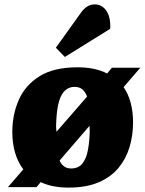

<svg xmlns="http://www.w3.org/2000/svg" viewBox="-20 -837 661 873"><path d="M16 14 86 -67Q61 -100 48.5 -143Q36 -186 36 -237Q36 -316 65.5 -383Q95 -450 160 -490.5Q225 -531 333 -531Q412 -531 467 -503L489 -529H618L542 -441Q585 -378 585 -280Q585 -223 569.5 -170Q554 -117 520 -75Q486 -33 429.5 -8.5Q373 16 292 16Q217 16 165 -9L146 14ZM237 -238 376 -398Q368 -419 354.5 -430.5Q341 -442 319 -442Q279 -442 258 -401Q237 -360 235 -263Q235 -251 237 -238ZM303 -71Q337 -71 355 -94Q373 -117 380 -156Q387 -195 388 -240Q388 -253 387 -265L251 -107Q267 -71 303 -71ZM350 -782Q362 -798 377 -807.5Q392 -817 411 -817Q444 -817 464 -787.5Q484 -758 481 -706L275 -578L234 -620Z"/></svg>

Font: Literata 12pt ExtraBold
Style: Italic
Weight: 800
Italic angle: -2°
Designer: Latin by Veronika Burian and Jose Scaglione. Greek by Irene Vlachou. Cyrillic by Vera Evstafieva
Foundry: TypeTogether
Version: Version 3.002